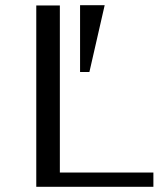

<svg xmlns="http://www.w3.org/2000/svg" viewBox="-20 -721 642 741"><path d="M120 0H572V-55H211V-700H120ZM384 -701 325 -443H289V-701Z"/></svg>

Font: Tenor Sans
Style: Regular
Weight: 400
Designer: Denis Masharov
Foundry: Denis Masharov
Version: Version 1.1